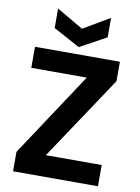

<svg xmlns="http://www.w3.org/2000/svg" viewBox="-99 -994 775 1060"><g transform="rotate(10 288.0 -464.0)"><path d="M526 -589 213 -119H526V0H50V-109L361 -580H50V-698H526ZM436 -928V-819L288 -738L139 -819V-928L288 -841Z"/></g></svg>

Font: Parkinsans SemiBold
Style: Regular
Weight: 600
Designer: Red Stone, Indian Type Foundry
Foundry: Indian Type Foundry
Version: Version 1.000